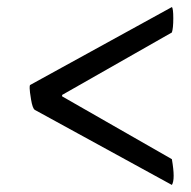

<svg xmlns="http://www.w3.org/2000/svg" viewBox="-20 -544 540 544"><path d="M467 -452 156 -275V-271L467 -93Q472 -64 472 -46Q472 -28 467 -20L78 -233Q72 -238 68 -262Q64 -286 64 -294Q64 -302 65 -303L467 -524Q471 -520 471 -492Q471 -464 467 -452Z"/></svg>

Font: Lusitana
Style: Regular
Weight: 400
Designer: Ana Paula Megda
Foundry: Ana Paula Megda
Version: Version 1.001; ttfautohint (v1.4.1)